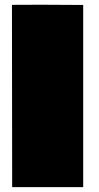

<svg xmlns="http://www.w3.org/2000/svg" viewBox="-20 -787 416 808"><path d="M30.3 -766.6 154.3 -767.1Q210.9 -767.1 330.1 -766.1V0.5H31.2Z"/></svg>

Font: Bowlby One
Style: Regular
Weight: 400
Designer: vernon adams
Foundry: vernon adams
Version: Version 1.000